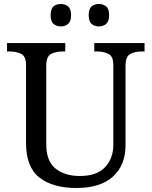

<svg xmlns="http://www.w3.org/2000/svg" viewBox="-20 -929 757 959"><path d="M362 10Q244 10 177 -42Q110 -94 110 -216V-604Q110 -648 85.5 -660Q61 -672 28 -672H15V-714H306V-672H293Q259 -672 235 -659.5Q211 -647 211 -600V-210Q211 -123 258 -86.5Q305 -50 378 -50Q464 -50 505 -94Q546 -138 546 -206V-604Q546 -648 521.5 -660Q497 -672 464 -672H451V-714H702V-672H689Q655 -672 631 -659.5Q607 -647 607 -600V-204Q607 -104 544 -47Q481 10 362 10ZM474 -797Q452 -797 437.5 -809.5Q423 -822 423 -853Q423 -885 437.5 -897Q452 -909 474 -909Q495 -909 510 -897Q525 -885 525 -853Q525 -822 510 -809.5Q495 -797 474 -797ZM284 -797Q262 -797 247.5 -809.5Q233 -822 233 -853Q233 -885 247.5 -897Q262 -909 284 -909Q305 -909 320 -897Q335 -885 335 -853Q335 -822 320 -809.5Q305 -797 284 -797Z"/></svg>

Font: Noto Serif NP Hmong
Style: Regular
Weight: 400
Designer: Dalton Maag Ltd
Foundry: Dalton Maag Ltd
Version: Version 1.001